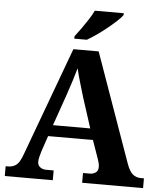

<svg xmlns="http://www.w3.org/2000/svg" viewBox="-61 -984 875 1036"><g transform="rotate(5 376.5 -465.5)"><path d="M4 0V-53H16Q43 -53 61.5 -67Q80 -81 96 -126L313 -714H450L659 -125Q674 -83 692.5 -68Q711 -53 735 -53H753V0H423V-53H462Q477 -53 491 -62Q505 -71 505 -92Q505 -104 502 -115.5Q499 -127 496 -135L461 -235H218L189 -149Q185 -137 181 -120.5Q177 -104 177 -92Q177 -73 191 -63Q205 -53 222 -53H264V0ZM239 -296H441L388 -460Q378 -494 365.5 -536Q353 -578 345 -613Q336 -581 323 -540.5Q310 -500 298 -465ZM313 -784Q328 -803 346.5 -829Q365 -855 382.5 -882Q400 -909 410 -931H567V-921Q558 -908 536.5 -888Q515 -868 488 -846Q461 -824 433 -804.5Q405 -785 381 -771H313Z"/></g></svg>

Font: Noto Serif Thai
Style: Bold
Weight: 700
Designer: Monotype Design Team
Foundry: Monotype Imaging Inc.
Version: Version 2.002; ttfautohint (v1.8.4.7-5d5b)